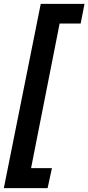

<svg xmlns="http://www.w3.org/2000/svg" viewBox="-35 -832 459 998"><path d="M176.8 -812H404.3L384.3 -709.5H274.9L126.5 42H234.9L212.4 146H-15.1Z"/></svg>

Font: Reddit Sans Fudge ExBold Italic
Style: Regular
Weight: 800
Italic angle: -11.25°
Designer: Stephen Hutchings
Version: Version 1.013